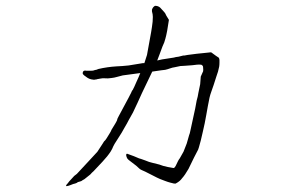

<svg xmlns="http://www.w3.org/2000/svg" viewBox="-20 -603 1040 657"><path d="M528 -577Q546 -558 546 -556Q546 -554 558 -535Q552 -492 546 -471Q543 -458 536 -444Q531 -431 526 -417Q523 -410 518 -396Q539 -401 543 -401Q563 -404 575 -406Q581 -408 591 -409Q609 -414 611 -413Q612 -414 653 -419Q663 -420 692 -423L701 -424Q704 -424 708 -420Q709 -419 719 -412L728 -406Q730 -405 731 -398Q731 -396 731 -388.5Q731 -381 730 -375Q729 -369 726 -358Q724 -353 720 -340L711 -312Q707 -301 703 -289Q699 -278 697 -269Q691 -240 686 -210.5Q681 -181 674 -152Q672 -145 667 -122Q659 -92 658 -91Q657 -90 644 -64Q625 -26 625 -25Q613 -4 603 7Q596 17 583 24Q581 26 575 25Q571 24 563 22Q555 20 544.5 16Q534 12 527.5 9.5Q521 7 497 -5.5Q473 -18 465 -21Q459 -23 446 -36Q445 -37 429 -49Q418 -57 416 -60Q413 -65 412 -70Q411 -77 415 -77Q441 -68 456 -61Q458 -61 477 -54Q491 -48 501 -46Q519 -42 525 -40Q537 -35 554.5 -31.5Q572 -28 574 -28Q578 -29 581 -35Q591 -57 595 -61Q604 -76 608 -84Q616 -103 619 -112Q626 -137 627 -140Q629 -143 633 -163L648 -232Q650 -245 653 -259Q657 -272 659 -286Q664 -309 665 -315L667 -341L675 -359Q676 -363 675 -372Q675 -378 671 -380Q670 -382 663 -382Q653 -382 648.5 -381Q644 -380 614 -378Q606 -378 597 -377Q588 -375 578 -373Q570 -372 562 -369Q554 -366 545 -364Q541 -364 501 -358L466 -285Q452 -253 451 -252Q435 -218 435 -218Q429 -207 421 -193Q415 -181 406 -166Q397 -149 385 -131Q368 -105 367 -101Q365 -97 364 -94Q362 -90 359 -85Q348 -68 331 -50Q303 -20 300 -17Q295 -13 289 -6L269 10Q265 12 262 14Q259 17 254 18Q245 20 244 22Q243 23 237 25Q231 26 222 30Q215 33 208 34Q206 34 206 32Q207 29 212 24Q216 18 223 11Q234 -1 234 -1Q242 -7 243 -8L283 -51Q295 -64 307 -77Q315 -85 316 -88Q324 -101 331 -111Q335 -118 336 -119Q340 -122 345 -130Q360 -154 360 -155Q360 -156 361 -158Q380 -188 381 -193V-194Q381 -196 387 -207Q431 -288 432 -293Q433 -295 434 -294Q434 -294 434 -295Q439 -304 447 -323Q455 -340 460 -353L400 -345Q391 -343 381 -340Q371 -337 361 -336Q347 -334 342 -335Q331 -336 323 -334Q317 -333 312 -332Q308 -330 306 -331Q303 -330 302 -330Q299 -330 292 -331.5Q285 -333 279 -337Q273 -341 268 -345Q263 -349 263 -352Q263 -359 268 -361Q272 -362 275 -361H282Q287 -361 292 -361Q297 -361 301 -362Q305 -364 309 -364Q313 -366 317 -367Q347 -374 380 -376Q387 -376 398 -377Q408 -378 420 -379Q458 -385 469 -387Q474 -387 474 -387Q475 -391 483 -415Q484 -418 491 -459Q499 -502 500 -511Q503 -529 503 -545Q503 -554 500 -564Q500 -568 500 -570Q502 -576 505 -579Q510 -584 512 -583Q521 -583 528 -577Z"/></svg>

Font: ToneOZ-Tsuipita-TC
Style: Tsuipita-TC
Weight: 400
Designer: :Jeffrey Xuan (Chih-Lin Hsuan)  :
Foundry: jeffreyx@gmail.com, cjkFonts.io
Version: Version 0.24071